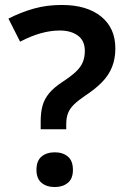

<svg xmlns="http://www.w3.org/2000/svg" viewBox="-20 -744 511 774"><path d="M144 -254Q144 -291 151.5 -318Q159 -345 178 -368Q197 -391 232 -414Q266 -436 286 -455Q306 -474 314 -494Q322 -514 322 -539Q322 -580 294 -600.5Q266 -621 221 -621Q184 -621 144.5 -610Q105 -599 61 -576L14 -669Q65 -695 117 -709.5Q169 -724 229 -724Q330 -724 387.5 -677.5Q445 -631 445 -549Q445 -507 431.5 -473.5Q418 -440 391 -412.5Q364 -385 323 -358Q295 -339 278.5 -323Q262 -307 254.5 -288.5Q247 -270 247 -243V-223H144ZM127 -59Q127 -96 147.5 -113Q168 -130 201 -130Q233 -130 253.5 -113Q274 -96 274 -59Q274 -24 253.5 -7Q233 10 201 10Q168 10 147.5 -7Q127 -24 127 -59Z"/></svg>

Font: Noto Sans Hebrew Thin SemiBold
Style: Regular
Weight: 600
Version: Version 3.001